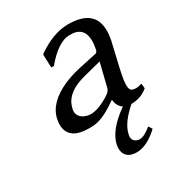

<svg xmlns="http://www.w3.org/2000/svg" viewBox="-157 -543 795 856"><g transform="rotate(-30 240.5 -115.0)"><path d="M412.6 152.8Q354.5 207.5 301.8 209Q243.2 209 236.8 161.6Q235.4 147.9 238.8 132.8Q253.9 66.9 347.2 0.5Q323.2 -15.6 320.3 -47.9H316.4Q248.5 1 202.6 7.8Q186.5 10.3 168 9.8Q70.8 9.8 63 -59.6Q61.5 -77.6 65.9 -98.1Q82 -173.3 183.6 -217.8Q220.2 -233.4 262.7 -243.2L360.4 -264.2Q367.2 -268.1 369.6 -275.9Q393.1 -387.2 314.5 -393.6Q307.1 -394 298.8 -394Q241.2 -393.1 170.9 -309.1L157.7 -310.1L155.3 -377L159.2 -380.9Q241.2 -438.5 318.4 -439Q479.5 -439 450.2 -284.2Q449.2 -279.8 448.7 -276.9Q447.8 -272.5 438 -231Q417.5 -144.5 414.1 -126Q401.4 -63.5 414.1 -47.9Q421.4 -40.5 441.9 -40.5Q454.6 -41 469.7 -45.9L472.2 -21Q436 9.8 386.2 9.8Q320.8 66.9 308.6 116.2Q307.6 119.6 307.1 122.1Q300.8 150.9 324.2 161.6Q332 164.6 339.8 165Q365.2 164.1 399.4 134.8L401.9 136.2ZM357.9 -225.1 268.1 -202.1Q172.4 -177.7 151.9 -117.2Q149.4 -109.4 147.5 -102.1Q140.1 -67.4 171.9 -49.8Q188 -41.5 208.5 -41Q249 -41.5 309.1 -80.1Q325.2 -91.8 328.6 -106Z"/></g></svg>

Font: Linux Biolinum Slanted O
Style: Slanted
Weight: 400
Designer: Philipp H. Poll
Foundry: Philipp H. Poll
Version: Version 1.0.4